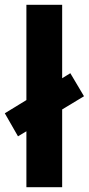

<svg xmlns="http://www.w3.org/2000/svg" viewBox="-32 -780 370 800"><path d="M78 0V-233L43 -212L-12 -308L78 -363V-760H227V-454L261 -475L318 -379L227 -324V0Z"/></svg>

Font: Noto Sans Adlam Unjoined
Style: Bold
Weight: 700
Version: Version 3.001